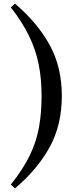

<svg xmlns="http://www.w3.org/2000/svg" viewBox="-20 -844 449 1062"><path d="M210 -313Q210 -408 194 -488Q178 -568 141 -644.5Q104 -721 40 -803L63 -824Q189 -716 255.5 -594Q322 -472 322 -313Q322 -154 255.5 -31.5Q189 91 63 198L40 177Q107 93 144 17Q181 -59 195.5 -139Q210 -219 210 -313Z"/></svg>

Font: Noto Serif TC ExtraLight ExtraBold
Style: Regular
Weight: 800
Version: Version 2.002-H1;hotconv 1.1.0;makeotfexe 2.6.0